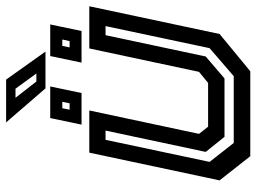

<svg xmlns="http://www.w3.org/2000/svg" viewBox="-128 -732 859 644"><g transform="rotate(-90 302.0 -409.5)"><path d="M100.5 0 19.5 -103 112.5 -540H254L175.5 -172L199.5 -141.5H346.5L383.5 -172L462 -540H603.5L510.5 -103L385.5 0ZM145 -55.5H369L463 -136.5L537 -485.5H506.5L435 -149.5L361.5 -86.5H165.5L115 -149.5L186.5 -485.5H155.5L81.5 -136.5ZM414.5 -566 436.5 -671H542.5L520.5 -566ZM206.5 -566 228.5 -671H334.5L312.5 -566ZM256.5 -606H278L283 -630.5H261.5ZM465.5 -606H486.5L492 -630.5H470.5ZM451.5 -687H328L214 -819H357.5ZM378 -717.5 327 -787.5H296.5L351 -717.5Z"/></g></svg>

Font: Tourney SemiBold
Style: Italic
Weight: 600
Italic angle: -12°
Version: Version 1.015